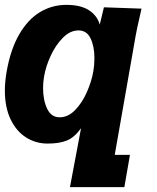

<svg xmlns="http://www.w3.org/2000/svg" viewBox="-26 -580 646 789"><path d="M169.5 10Q121.5 10 81.5 -15Q41.5 -40 17.8 -89.2Q-6 -138.5 -6 -208Q-6 -244.5 1.5 -287Q17.5 -377.5 53 -438.8Q88.5 -500 138 -530Q187.5 -560 247.5 -560Q304 -560 338.2 -538.8Q372.5 -517.5 384 -479L401 -550L555.5 -544.5L549.5 -517.5Q535 -455 531 -430.5L445.5 56.5H508L485 189H261.5L307 -53Q280.5 -16 249.8 -3Q219 10 169.5 10ZM357.5 -287Q362 -312.5 362 -340.5Q362 -389.5 346.2 -422.2Q330.5 -455 296.5 -455Q262.5 -455 232.8 -425.2Q203 -395.5 182.5 -351.2Q162 -307 155 -265Q151 -242 151 -218Q151 -168.5 167.8 -133.2Q184.5 -98 219 -98Q254 -98 283 -128Q312 -158 331.2 -202Q350.5 -246 357.5 -287Z"/></svg>

Font: JuliaMono Black
Style: Italic
Weight: 900
Italic angle: -9°
Monospace: yes
Designer: cormullion
Foundry: corm
Version: Version 0.057; ttfautohint (v1.8.4)